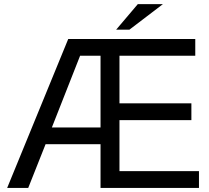

<svg xmlns="http://www.w3.org/2000/svg" viewBox="-20 -920 1024 940"><path d="M654.8 -899.9H777.8L613.8 -774.9H548.8ZM472.2 -295.9V-647H372.1L233.9 -295.9ZM472.2 -213.9H203.1L118.2 0H15.1L314 -729H936V-647H564.9V-414.1H917V-332H564.9V-82H954.1V0H472.2Z"/></svg>

Font: Miedinger*
Style: Book
Weight: 400
Version: Version 001.000